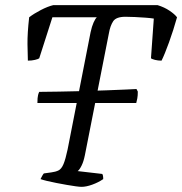

<svg xmlns="http://www.w3.org/2000/svg" viewBox="-20 -724 706 744"><path d="M125 -325Q125 -346 127.5 -355.5Q130 -365 132 -368Q164 -368 208.5 -369Q253 -370 301 -371Q349 -372 392.5 -374Q436 -376 467 -377Q498 -378 509 -379L514 -369Q514 -353 512 -342.5Q510 -332 508 -325ZM296 0Q289 0 274 -2Q259 -4 239 -7.5Q219 -11 198.5 -15Q178 -19 161.5 -23Q145 -27 137 -30Q140 -36 143.5 -42.5Q147 -49 150 -52L179 -56Q195 -58 206.5 -63.5Q218 -69 226 -88Q234 -107 242 -145L331 -599Q336 -622 342.5 -636.5Q349 -651 355 -657H183L132 -498Q128 -495 115.5 -492Q103 -489 88 -489Q87 -511 86.5 -553Q86 -595 93 -657Q111 -671 138 -685Q165 -699 186 -704H591Q617 -696 637 -682.5Q657 -669 666 -657Q652 -607 635 -560Q618 -513 606 -489Q592 -489 580.5 -492Q569 -495 565 -498L576 -652Q564 -654 544 -655.5Q524 -657 503 -658Q482 -659 466 -659Q430 -659 418.5 -641.5Q407 -624 402 -595L309 -123Q304 -98 296 -82Q288 -66 281 -61L376 -50Q378 -48 379 -43Q380 -38 380 -30Q361 -17 337.5 -8.5Q314 0 296 0Z"/></svg>

Font: Texturina 12pt ExtraLight
Style: Italic
Weight: 250
Italic angle: -11°
Designer: Guillermo Torres Carreño
Foundry: Omnibus-Type
Version: Version 1.002